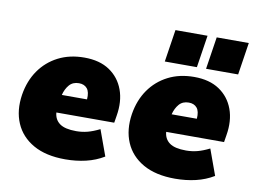

<svg xmlns="http://www.w3.org/2000/svg" viewBox="-80 -860 1310 990"><g transform="rotate(10 575.0 -365.5)"><path d="M28 0ZM317 12Q216 12 150 -25.5Q84 -63 56 -128.5Q28 -194 41 -278Q53 -352 91 -406.5Q129 -461 188.5 -491.5Q248 -522 325 -522Q405 -522 457 -487Q509 -452 531 -392Q553 -332 540 -255L534 -218H231Q234 -181 261.5 -161Q289 -141 348 -141Q379 -141 407.5 -148.5Q436 -156 470 -173L519 -38Q476 -12 425 0Q374 12 317 12ZM320 -387Q288 -387 269.5 -365.5Q251 -344 243 -312H375Q378 -351 363 -369Q348 -387 320 -387Z M603 0ZM603 0ZM892 12Q791 12 725 -25.5Q659 -63 631 -128.5Q603 -194 616 -278Q628 -352 666 -406.5Q704 -461 763.5 -491.5Q823 -522 900 -522Q980 -522 1032 -487Q1084 -452 1106 -392Q1128 -332 1115 -255L1109 -218H806Q809 -181 836.5 -161Q864 -141 923 -141Q954 -141 982.5 -148.5Q1011 -156 1045 -173L1094 -38Q1051 -12 1000 0Q949 12 892 12ZM895 -387Q863 -387 844.5 -365.5Q826 -344 818 -312H950Q953 -351 938 -369Q923 -387 895 -387ZM952 -574 978 -743H1146L1120 -574ZM736 -574 762 -743H930L904 -574Z"/></g></svg>

Font: Winston Black
Style: Italic
Weight: 900
Italic angle: -9°
Designer: Original fonts by Vernon Adams / Changes by Cristiano Sobral
Foundry: VOriginal fonts by Vernon Adams / Changes by Cristiano Sobral
Version: Version 2.503;July 17, 2020;FontCreator 13.0.0.2655 64-bit